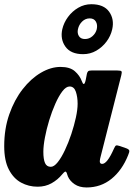

<svg xmlns="http://www.w3.org/2000/svg" viewBox="-24 -846 635 888"><path d="M568.5 -128Q541 -59 491.8 -19Q442.5 21 376.5 21Q343 21 321 6Q299 -9 290 -30Q288 -36 286.8 -39.5Q285.5 -43 284.5 -46.5Q280.5 -54 276.5 -52Q272.5 -50 263.5 -39.5Q243 -14.5 214.5 1.5Q186 17.5 150 17.5Q108.5 17.5 73.5 -1.5Q38.5 -20.5 17 -61.8Q-4.5 -103 -4.5 -170Q-4.5 -250.5 19 -317.5Q42.5 -384.5 80.8 -433.5Q119 -482.5 165 -509.5Q211 -536.5 256 -536.5Q299.5 -536.5 322.2 -516.5Q345 -496.5 354.5 -470.5Q358.5 -458.5 363.2 -457.5Q368 -456.5 372.5 -476.5L378 -505Q380 -513 383.8 -516.5Q387.5 -520 399.5 -520H518.5Q535.5 -520 538 -515.8Q540.5 -511.5 537 -498L441.5 -122Q440 -117.5 438.8 -110.8Q437.5 -104 437.5 -100.5Q437.5 -88 448.5 -88Q460 -88 473.2 -104.8Q486.5 -121.5 503 -158.5Q508.5 -171 512.5 -173Q516.5 -175 530.5 -170.5L560.5 -160Q572 -155.5 573.8 -149.8Q575.5 -144 568.5 -128ZM335 -366Q335 -397.5 326.8 -421.8Q318.5 -446 298 -446Q281.5 -446 264.5 -423.8Q247.5 -401.5 231.8 -366Q216 -330.5 203.5 -289.5Q191 -248.5 183.8 -210Q176.5 -171.5 176.5 -144Q176.5 -109.5 184.2 -92Q192 -74.5 211 -74.5Q226 -74.5 243 -95.8Q260 -117 276.2 -151.5Q292.5 -186 305.8 -225.8Q319 -265.5 327 -302.5Q335 -339.5 335 -366ZM360.5 -595.5Q303.5 -595.5 278.8 -630Q254 -664.5 264 -710.5Q271 -741 290.5 -767.5Q310 -794 338 -810.2Q366 -826.5 398.5 -826.5Q456 -826.5 480.8 -791.8Q505.5 -757 495 -710.5Q488 -679.5 468.5 -653.5Q449 -627.5 421.2 -611.5Q393.5 -595.5 360.5 -595.5ZM369 -665.5Q389 -665.5 404 -679Q419 -692.5 423.5 -711Q428 -732 419.2 -746.5Q410.5 -761 391 -761Q371 -761 356 -746.5Q341 -732 336.5 -711Q332.5 -692.5 341 -679Q349.5 -665.5 369 -665.5Z"/></svg>

Font: Besley* Narrow Heavy
Style: Italic
Weight: 800
Width: 4
Italic angle: -13°
Designer: Owen Earl
Foundry: indestructible type*
Version: Version 3.000; ttfautohint (v1.8.3)